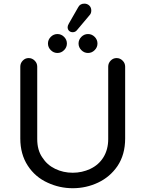

<svg xmlns="http://www.w3.org/2000/svg" viewBox="-20 -999 780 1030"><path d="M342.8 -853.5Q342.8 -861.3 349.6 -873L399.4 -960Q409.2 -979.5 432.6 -979.5Q448.2 -979.5 459 -969.2Q469.7 -959 469.7 -942.4Q469.7 -926.8 460 -917L392.6 -836.9Q383.8 -826.2 370.1 -826.2Q358.4 -826.2 350.6 -833.5Q342.8 -840.8 342.8 -853.5ZM237.3 -765.6Q237.3 -786.1 252.4 -801.3Q267.6 -816.4 288.1 -816.4Q308.6 -816.4 323.7 -801.3Q338.9 -786.1 338.9 -765.6Q338.9 -745.1 323.7 -730Q308.6 -714.8 288.1 -714.8Q267.6 -714.8 252.4 -730Q237.3 -745.1 237.3 -765.6ZM401.4 -765.6Q401.4 -786.1 416.5 -801.3Q431.6 -816.4 452.1 -816.4Q472.7 -816.4 487.8 -801.3Q502.9 -786.1 502.9 -765.6Q502.9 -745.1 487.8 -730Q472.7 -714.8 452.1 -714.8Q431.6 -714.8 416.5 -730Q401.4 -745.1 401.4 -765.6ZM236.3 -18.6Q168.9 -48.8 128.9 -110.4Q88.9 -171.9 88.9 -255.9V-641.6Q88.9 -660.2 102.1 -673.8Q115.2 -687.5 133.8 -687.5Q152.3 -687.5 166 -673.8Q179.7 -660.2 179.7 -641.6V-252.9Q179.7 -193.4 207 -154.3Q232.4 -114.3 275.9 -93.3Q319.3 -72.3 370.1 -72.3Q419.9 -72.3 463.9 -92.8Q509.8 -114.3 535.2 -155.8Q560.5 -197.3 560.5 -252.9V-641.6Q560.5 -660.2 573.7 -673.8Q586.9 -687.5 605.5 -687.5Q624 -687.5 637.7 -673.8Q651.4 -660.2 651.4 -641.6V-255.9Q651.4 -169.9 610.4 -108.4Q570.3 -49.8 506.3 -19.5Q442.4 10.7 370.1 10.7Q299.8 10.7 236.3 -18.6Z"/></svg>

Font: FakePearl
Style: Regular
Weight: 400
Version: Version 1.2